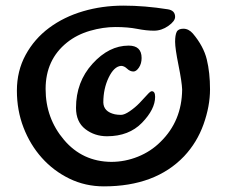

<svg xmlns="http://www.w3.org/2000/svg" viewBox="-20 -686 806 682"><path d="M576 -653Q602 -649 602 -626Q602 -611 578 -594Q554 -577 527 -577Q500 -577 467 -583.5Q434 -590 390 -590Q346 -590 299.5 -576.5Q253 -563 218 -535Q142 -474 142 -370Q142 -266 207.5 -189Q273 -112 375 -111Q424 -111 470 -129.5Q516 -148 550 -182Q626 -256 627 -368Q626 -395 614 -454.5Q602 -514 602 -537.5Q602 -561 607.5 -572.5Q613 -584 631.5 -584Q650 -584 665 -567Q703 -522 714.5 -475Q726 -428 726 -368.5Q726 -309 703 -244.5Q680 -180 634 -131Q532 -24 349 -24Q283 -24 226.5 -51.5Q170 -79 128.5 -125.5Q87 -172 63.5 -233Q40 -294 40 -364Q40 -434 71 -491Q102 -548 154.5 -587Q207 -626 275 -646Q343 -666 418.5 -666Q494 -666 576 -653ZM437 -524Q483 -524 483 -480Q483 -460 473.5 -446Q464 -432 454 -432Q442 -432 431.5 -442Q421 -452 410 -452Q385 -450 366 -410.5Q347 -371 347 -322Q348 -289 388 -280Q398 -278 410 -278Q422 -278 441 -291Q460 -304 475.5 -320Q491 -336 502.5 -349Q514 -362 519 -362Q531 -362 531 -342Q531 -298 484.5 -250Q438 -202 360 -202Q316 -202 283 -227.5Q250 -253 250 -303Q250 -395 308.5 -459.5Q367 -524 437 -524Z"/></svg>

Font: Leckerli One
Style: Regular
Weight: 400
Version: Version 1.001